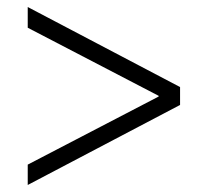

<svg xmlns="http://www.w3.org/2000/svg" viewBox="-20 -527 592 547"><path d="M493 -228 59 0V-58L432 -252V-254L59 -448V-507L493 -279Z"/></svg>

Font: Shafarik
Style: Regular
Weight: 400
Version: Version 1.001; ttfautohint (v1.8.4.7-5d5b)